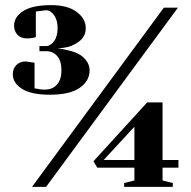

<svg xmlns="http://www.w3.org/2000/svg" viewBox="-20 -730 747 750"><path d="M360 -75 345 -100 555 -330H615V-105H677V-75H615V-25L655 -15V0H465V-15L505 -25V-75ZM505 -235 385 -105H505ZM620 -700H675L160 0H105ZM175 -360Q102 -360 66 -383Q30 -406 30 -440Q30 -462 44 -476Q58 -490 80 -490L115 -485V-385Q136 -380 155 -380Q185 -380 202.5 -399.5Q220 -419 220 -455Q220 -492 203.5 -511Q187 -530 160 -530H134V-550H160Q177 -550 191 -569Q205 -588 205 -620Q205 -652 191 -671Q177 -690 160 -690L120 -685V-585Q105 -580 85 -580Q62 -580 48.5 -594Q35 -608 35 -630Q35 -664 71 -687Q107 -710 180 -710Q244 -710 279.5 -683.5Q315 -657 315 -620Q315 -587 287.5 -567Q260 -547 232 -544L205 -540Q210 -540 218.5 -539Q227 -538 248.5 -533Q270 -528 286.5 -519.5Q303 -511 316.5 -494Q330 -477 330 -455Q330 -414 291.5 -387Q253 -360 175 -360Z"/></svg>

Font: Yeseva One
Style: Regular
Weight: 400
Designer: Jovanny Lemonad
Foundry: Jovanny Lemonad
Version: Version 2.000